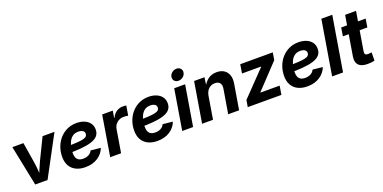

<svg xmlns="http://www.w3.org/2000/svg" viewBox="-13 -1580 4808 2412"><g transform="rotate(-20 2390.5 -374.0)"><path d="M167.5 0 58.1 -539.1H206.1L251 -262.2Q258.8 -210.9 262.7 -158.7Q266.6 -106.4 270.5 -50.8H238.3Q260.3 -106.4 281.2 -158.4Q302.2 -210.4 327.1 -262.2L461.9 -539.1H621.1L332.5 0Z M836.9 11.7Q764.2 11.7 711.2 -14.9Q658.2 -41.5 630.4 -92.5Q602.5 -143.6 604 -216.3Q605.5 -285.2 628.7 -345.2Q651.9 -405.3 693.6 -451.2Q735.4 -497.1 792 -522.9Q848.6 -548.8 916 -548.8Q974.1 -548.8 1019.8 -530Q1065.4 -511.2 1091.8 -475.8Q1118.2 -440.4 1118.2 -390.1Q1118.2 -338.4 1088.4 -305.4Q1058.6 -272.5 1000.5 -254.4Q942.4 -236.3 857.7 -229.5Q772.9 -222.7 663.1 -222.7L678.2 -312.5Q771.5 -312.5 831.1 -315.9Q890.6 -319.3 923.6 -327.4Q956.5 -335.4 969.5 -349.4Q982.4 -363.3 982.4 -383.8Q982.4 -409.7 960.9 -424.3Q939.5 -439 901.4 -439Q854 -439 823.7 -416Q793.5 -393.1 776.6 -357.9Q759.8 -322.8 752.7 -283.9Q745.6 -245.1 745.1 -212.9Q744.1 -180.7 752.9 -154.5Q761.7 -128.4 784.4 -113.3Q807.1 -98.1 847.7 -98.1Q891.1 -98.1 922.6 -116Q954.1 -133.8 967.3 -164.6L1099.6 -150.9Q1072.8 -77.6 1003.7 -33Q934.6 11.7 836.9 11.7Z M1169.9 0 1258.8 -539.1H1400.4L1384.8 -445.8H1389.6Q1412.6 -495.1 1450.9 -520.3Q1489.3 -545.4 1536.1 -545.4Q1547.9 -545.4 1560.3 -544.4Q1572.8 -543.5 1582 -541.5L1560.5 -412.6Q1550.8 -415.5 1532.7 -417.2Q1514.6 -418.9 1498.5 -418.9Q1466.3 -418.9 1438 -404.8Q1409.7 -390.6 1390.6 -364.7Q1371.6 -338.9 1365.7 -303.7L1315.4 0Z M1799.8 11.7Q1727.1 11.7 1674.1 -14.9Q1621.1 -41.5 1593.3 -92.5Q1565.4 -143.6 1566.9 -216.3Q1568.4 -285.2 1591.6 -345.2Q1614.7 -405.3 1656.5 -451.2Q1698.2 -497.1 1754.9 -522.9Q1811.5 -548.8 1878.9 -548.8Q1937 -548.8 1982.7 -530Q2028.3 -511.2 2054.7 -475.8Q2081.1 -440.4 2081.1 -390.1Q2081.1 -338.4 2051.3 -305.4Q2021.5 -272.5 1963.4 -254.4Q1905.3 -236.3 1820.6 -229.5Q1735.8 -222.7 1626 -222.7L1641.1 -312.5Q1734.4 -312.5 1793.9 -315.9Q1853.5 -319.3 1886.5 -327.4Q1919.4 -335.4 1932.4 -349.4Q1945.3 -363.3 1945.3 -383.8Q1945.3 -409.7 1923.8 -424.3Q1902.3 -439 1864.3 -439Q1816.9 -439 1786.6 -416Q1756.3 -393.1 1739.5 -357.9Q1722.7 -322.8 1715.6 -283.9Q1708.5 -245.1 1708 -212.9Q1707 -180.7 1715.8 -154.5Q1724.6 -128.4 1747.3 -113.3Q1770 -98.1 1810.5 -98.1Q1854 -98.1 1885.5 -116Q1917 -133.8 1930.2 -164.6L2062.5 -150.9Q2035.6 -77.6 1966.6 -33Q1897.5 11.7 1799.8 11.7Z M2132.8 0 2221.7 -539.1H2367.7L2278.3 0ZM2306.2 -608.9Q2272.5 -608.9 2252.7 -630.9Q2232.9 -652.8 2237.8 -684.6Q2243.2 -716.3 2270.5 -738.3Q2297.9 -760.3 2331.1 -760.3Q2365.2 -760.3 2385 -738.3Q2404.8 -716.3 2399.4 -684.6Q2394.5 -652.8 2367.2 -630.9Q2339.8 -608.9 2306.2 -608.9Z M2594.7 -304.7 2544.4 0H2398.4L2487.8 -539.1H2626.5L2606.9 -403.3L2593.3 -408.2Q2626.5 -476.1 2674.6 -511.5Q2722.7 -546.9 2789.6 -546.9Q2847.7 -546.9 2887.2 -521.2Q2926.8 -495.6 2943.4 -448.5Q2960 -401.4 2949.2 -336.9L2893.1 0H2747.1L2800.8 -320.8Q2809.1 -372.1 2787.6 -398.2Q2766.1 -424.3 2722.7 -424.3Q2690.4 -424.3 2663.6 -409.9Q2636.7 -395.5 2618.9 -368.7Q2601.1 -341.8 2594.7 -304.7Z M3008.8 0 3023.9 -90.3 3340.3 -418.5 3340.8 -421.9H3085.4L3104.5 -539.1H3539.6L3523.4 -440.9L3221.2 -120.6L3220.7 -117.2H3478L3458.5 0Z M3804.2 11.7Q3731.4 11.7 3678.5 -14.9Q3625.5 -41.5 3597.7 -92.5Q3569.8 -143.6 3571.3 -216.3Q3572.8 -285.2 3595.9 -345.2Q3619.1 -405.3 3660.9 -451.2Q3702.6 -497.1 3759.3 -522.9Q3815.9 -548.8 3883.3 -548.8Q3941.4 -548.8 3987.1 -530Q4032.7 -511.2 4059.1 -475.8Q4085.4 -440.4 4085.4 -390.1Q4085.4 -338.4 4055.7 -305.4Q4025.9 -272.5 3967.8 -254.4Q3909.7 -236.3 3825 -229.5Q3740.2 -222.7 3630.4 -222.7L3645.5 -312.5Q3738.8 -312.5 3798.3 -315.9Q3857.9 -319.3 3890.9 -327.4Q3923.8 -335.4 3936.8 -349.4Q3949.7 -363.3 3949.7 -383.8Q3949.7 -409.7 3928.2 -424.3Q3906.7 -439 3868.7 -439Q3821.3 -439 3791 -416Q3760.7 -393.1 3743.9 -357.9Q3727.1 -322.8 3720 -283.9Q3712.9 -245.1 3712.4 -212.9Q3711.4 -180.7 3720.2 -154.5Q3729 -128.4 3751.7 -113.3Q3774.4 -98.1 3814.9 -98.1Q3858.4 -98.1 3889.9 -116Q3921.4 -133.8 3934.6 -164.6L4066.9 -150.9Q4040 -77.6 3970.9 -33Q3901.9 11.7 3804.2 11.7Z M4403.3 -727.5 4282.7 0H4136.7L4257.3 -727.5Z M4781.2 -539.1 4763.2 -427.2H4436L4454.1 -539.1ZM4554.7 -671.4H4700.7L4615.7 -159.7Q4611.8 -133.3 4621.3 -121.6Q4630.9 -109.9 4657.7 -109.9Q4667 -109.9 4682.6 -111.6Q4698.2 -113.3 4706.5 -114.7L4704.6 -3.9Q4682.1 1.5 4658 3.7Q4633.8 5.9 4610.8 5.9Q4527.8 5.9 4491.7 -32.5Q4455.6 -70.8 4467.3 -144.5Z"/></g></svg>

Font: Inter 18pt
Style: Bold Italic
Weight: 700
Italic angle: -9.3988°
Designer: Rasmus Andersson
Foundry: rsms
Version: Version 4.001;git-66647c0bb